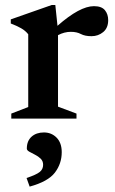

<svg xmlns="http://www.w3.org/2000/svg" viewBox="-20 -462 449 748"><path d="M346 -438Q376 -438 388.8 -422.2Q401.5 -406.5 401.5 -383.5Q401.5 -353 382 -337Q362.5 -321 336.5 -321Q311 -321 295 -329.5Q279 -338 256 -338Q230.5 -338 206 -325V-46.5L278 -19.5V0H24V-19.5L90 -45V-328.5Q79 -342.5 62.2 -352Q45.5 -361.5 22 -370.5V-386.5L181.5 -442.5H195.5L204 -361.5Q291 -438 346 -438ZM83.5 231.5Q122 218.5 135 207.8Q148 197 148 180Q148 165.5 138.5 156.2Q129 147 116.5 140.8Q104 134.5 94.2 129Q84.5 123.5 84.5 117Q84.5 87 103 70.5Q121.5 54 151 54Q180.5 54 200.5 74.2Q220.5 94.5 220.5 131Q220.5 175.5 193.8 210.5Q167 245.5 95.5 265Z"/></svg>

Font: Newsreader Text SemiBold
Style: Regular
Weight: 600
Designer: Hugues Gentile
Foundry: Production Type
Version: Version 1.001